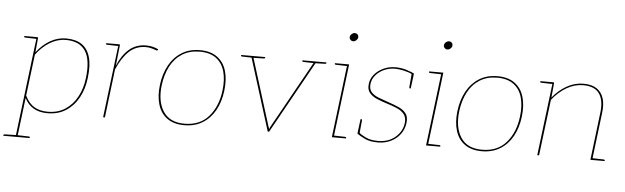

<svg xmlns="http://www.w3.org/2000/svg" viewBox="-73 -896 4137 1271"><g transform="rotate(5 1995.0 -260.0)"><path d="M61 180 143 -490H146Q153 -490 152 -482L143 -389Q182 -440 232 -469Q282 -498 338 -498Q402 -498 442 -471Q482 -444 498 -389Q514 -334 503 -248Q495 -177 463.5 -119Q432 -61 380 -27.5Q328 6 257 6Q203 6 165 -16Q127 -38 105 -82L73 180ZM258 -4Q326 -4 375 -36.5Q424 -69 453.5 -124Q483 -179 491 -248Q506 -370 467 -429Q428 -488 337 -488Q283 -488 232 -457.5Q181 -427 141 -373L107 -98Q133 -46 170 -25Q207 -4 258 -4ZM146 -490 144 -478 67 -480Q65 -480 62.5 -481.5Q60 -483 60 -485L61 -490ZM-21 180V175Q-20 173 -17.5 171.5Q-15 170 -13 170L64 168V180ZM70 180 72 168 149 170Q151 170 153.5 171.5Q156 173 155 175V180Z M627 0 687 -490H690Q694 -490 695.5 -488Q697 -486 696 -482L681 -346Q710 -417 756.5 -457.5Q803 -498 870 -498Q894 -498 914 -493Q934 -488 952 -479L949 -475Q948 -473 945.5 -471.5Q943 -470 941 -471Q932 -474 912.5 -480.5Q893 -487 869 -487Q803 -487 757.5 -444Q712 -401 678 -322L639 0ZM690 -490 688 -478 611 -480Q609 -480 606.5 -481.5Q604 -483 604 -485L605 -490Z M1228 -498Q1298 -498 1342 -466Q1386 -434 1403 -377.5Q1420 -321 1411 -245Q1402 -170 1370.5 -113.5Q1339 -57 1287.5 -25.5Q1236 6 1166 6Q1097 6 1053 -25.5Q1009 -57 991.5 -114Q974 -171 983 -245Q992 -320 1023.5 -377Q1055 -434 1106.5 -466Q1158 -498 1228 -498ZM1167 -4Q1269 -4 1327.5 -71Q1386 -138 1399 -245Q1408 -317 1392.5 -372Q1377 -427 1335.5 -457.5Q1294 -488 1227 -488Q1160 -488 1111 -457.5Q1062 -427 1033 -372Q1004 -317 995 -245Q982 -138 1025 -71Q1068 -4 1167 -4Z M1721 0 1568 -490H1575Q1579 -490 1580.5 -488Q1582 -486 1583 -483L1723 -34Q1725 -29 1726.5 -25Q1728 -21 1728 -16Q1729 -21 1731.5 -25Q1734 -29 1736 -34L1986 -483Q1988 -487 1991 -488.5Q1994 -490 1996 -490H2003L1730 0ZM1574 -482 1575 -490H1591L1590 -482ZM1981 -482 1982 -490H1998L1997 -482ZM1587 -490 1585 -478 1508 -480Q1506 -480 1503.5 -481.5Q1501 -483 1501 -485L1502 -490ZM1662 -490 1661 -485Q1661 -483 1658.5 -481.5Q1656 -480 1654 -480L1577 -478V-490ZM1994 -490 1992 -478 1915 -480Q1913 -480 1910.5 -481.5Q1908 -483 1908 -485L1909 -490ZM2069 -490 2068 -485Q2068 -483 2065.5 -481.5Q2063 -480 2061 -480L1984 -478V-490Z M2147 0 2207 -490H2219L2159 0ZM2156 0 2158 -12 2235 -10Q2237 -10 2239.5 -8.5Q2242 -7 2242 -5L2241 0ZM2210 -490 2208 -478 2131 -480Q2129 -480 2126.5 -481.5Q2124 -483 2124 -485L2125 -490ZM2232 -645Q2221 -645 2213.5 -653.5Q2206 -662 2207 -672Q2209 -684 2218.5 -692Q2228 -700 2239 -700Q2250 -700 2257.5 -692Q2265 -684 2263 -672Q2262 -662 2252.5 -653.5Q2243 -645 2232 -645Z M2453 8Q2400 8 2367.5 -7.5Q2335 -23 2314 -38L2316 -56L2326 -46Q2338 -34 2370.5 -18Q2403 -2 2454 -2Q2522 -2 2567.5 -40.5Q2613 -79 2620 -136Q2624 -173 2606 -195Q2588 -217 2557 -230Q2526 -243 2490 -254Q2454 -265 2422.5 -278.5Q2391 -292 2373 -314Q2355 -336 2360 -374Q2364 -409 2388 -437Q2412 -465 2448 -481.5Q2484 -498 2526 -498Q2567 -498 2600.5 -487Q2634 -476 2651 -468L2650 -453L2640 -461Q2618 -473 2584 -480.5Q2550 -488 2525 -488Q2485 -488 2451.5 -472.5Q2418 -457 2396.5 -431.5Q2375 -406 2371 -374Q2367 -339 2385 -319Q2403 -299 2435 -287Q2467 -275 2502 -263Q2538 -251 2569.5 -237Q2601 -223 2618.5 -200Q2636 -177 2631 -137Q2626 -95 2601.5 -62Q2577 -29 2538.5 -10.5Q2500 8 2453 8ZM2637 -467 2651 -461 2639 -367H2633Q2631 -367 2630 -369.5Q2629 -372 2629 -374ZM2327 -36 2314 -42 2326 -136H2332Q2334 -136 2335 -133.5Q2336 -131 2336 -129Z M2773 0 2833 -490H2845L2785 0ZM2782 0 2784 -12 2861 -10Q2863 -10 2865.5 -8.5Q2868 -7 2868 -5L2867 0ZM2836 -490 2834 -478 2757 -480Q2755 -480 2752.5 -481.5Q2750 -483 2750 -485L2751 -490ZM2858 -645Q2847 -645 2839.5 -653.5Q2832 -662 2833 -672Q2835 -684 2844.5 -692Q2854 -700 2865 -700Q2876 -700 2883.5 -692Q2891 -684 2889 -672Q2888 -662 2878.5 -653.5Q2869 -645 2858 -645Z M3205 -498Q3275 -498 3319 -466Q3363 -434 3380 -377.5Q3397 -321 3388 -245Q3379 -170 3347.5 -113.5Q3316 -57 3264.5 -25.5Q3213 6 3143 6Q3074 6 3030 -25.5Q2986 -57 2968.5 -114Q2951 -171 2960 -245Q2969 -320 3000.5 -377Q3032 -434 3083.5 -466Q3135 -498 3205 -498ZM3144 -4Q3246 -4 3304.5 -71Q3363 -138 3376 -245Q3385 -317 3369.5 -372Q3354 -427 3312.5 -457.5Q3271 -488 3204 -488Q3137 -488 3088 -457.5Q3039 -427 3010 -372Q2981 -317 2972 -245Q2959 -138 3002 -71Q3045 -4 3144 -4Z M3512 0 3572 -490H3575Q3582 -490 3581 -482L3572 -388Q3612 -438 3665 -468Q3718 -498 3776 -498Q3831 -498 3864 -476Q3897 -454 3910 -413Q3923 -372 3915 -314L3877 0H3865L3903 -314Q3914 -397 3883 -442.5Q3852 -488 3775 -488Q3718 -488 3665.5 -457.5Q3613 -427 3570 -373L3524 0ZM3874 0 3876 -12 3953 -10Q3955 -10 3957.5 -8.5Q3960 -7 3960 -5L3959 0ZM3575 -490 3573 -478 3496 -480Q3494 -480 3491.5 -481.5Q3489 -483 3489 -485L3490 -490Z"/></g></svg>

Font: Aleo Thin
Style: Italic
Weight: 250
Italic angle: -7°
Designer: Alessio Laiso
Foundry: Alessio Laiso
Version: Version 2.001;gftools[0.9.29]